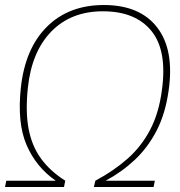

<svg xmlns="http://www.w3.org/2000/svg" viewBox="-23 -745 717 765"><path d="M-3 0 2 -25H199Q121 -79 83 -167Q45 -255 60 -395Q77 -552 164 -638.5Q251 -725 391 -725Q534 -725 603 -636Q672 -547 649 -385Q636 -292 601 -224.5Q566 -157 514.5 -108.5Q463 -60 398 -25H594L589 0H351L357 -25Q430 -64 485 -112.5Q540 -161 575 -227.5Q610 -294 622 -385Q644 -543 580.5 -621.5Q517 -700 387 -700Q260 -700 181.5 -619.5Q103 -539 88 -395Q78 -300 91 -231.5Q104 -163 140.5 -113Q177 -63 237 -25L232 0Z"/></svg>

Font: Noto Sans Thin
Style: Italic
Weight: 100
Italic angle: -12°
Designer: Monotype Design Team
Foundry: Monotype Imaging Inc.
Version: Version 2.013; ttfautohint (v1.8.4.7-5d5b)